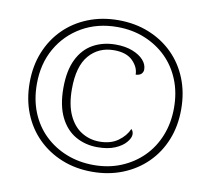

<svg xmlns="http://www.w3.org/2000/svg" viewBox="-81 -816 1006 917"><g transform="rotate(10 422.5 -357.5)"><path d="M422 10Q342 10 275 -17Q208 -44 158.5 -93Q109 -142 82 -209.5Q55 -277 55 -358Q55 -439 82 -506Q109 -573 158 -622Q207 -671 274.5 -698Q342 -725 422 -725Q502 -725 569.5 -698Q637 -671 686.5 -622Q736 -573 763 -505.5Q790 -438 790 -357Q790 -276 763 -209Q736 -142 686.5 -93Q637 -44 569.5 -17Q502 10 422 10ZM427 -110Q368 -110 320.5 -137Q273 -164 245.5 -220Q218 -276 218 -361Q218 -445 245 -500Q272 -555 320 -581.5Q368 -608 429 -608Q476 -608 510.5 -594.5Q545 -581 564 -560Q583 -539 583 -514Q583 -502 574.5 -493Q566 -484 547 -483Q547 -519 516.5 -549.5Q486 -580 426 -580Q351 -580 305 -526.5Q259 -473 259 -363Q259 -287 282 -237Q305 -187 344.5 -162.5Q384 -138 432 -138Q486 -138 521.5 -163.5Q557 -189 572 -224Q582 -214 582 -199Q582 -182 564 -160.5Q546 -139 511.5 -124.5Q477 -110 427 -110ZM424 -23Q496 -23 556.5 -48Q617 -73 661.5 -117.5Q706 -162 730.5 -223.5Q755 -285 755 -358Q755 -432 730.5 -493Q706 -554 661.5 -598Q617 -642 556 -667Q495 -692 422 -692Q326 -692 251 -649Q176 -606 133 -531Q90 -456 90 -358Q90 -282 115 -220.5Q140 -159 185.5 -115Q231 -71 292 -47Q353 -23 424 -23Z"/></g></svg>

Font: Noto Rashi Hebrew ExtraLight
Style: Regular
Weight: 250
Version: Version 1.006